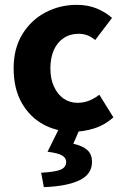

<svg xmlns="http://www.w3.org/2000/svg" viewBox="-20 -528 507 787"><path d="M281.2 12Q211.9 12 156.4 -18.7Q100.9 -49.5 68.4 -107.5Q35.9 -165.6 35.9 -247.9Q35.9 -330.4 72.1 -388.5Q108.2 -446.7 167 -477.4Q225.8 -508.1 294.4 -508.1Q340.2 -508.1 376.1 -493.4Q412 -478.7 439.3 -454.7L370.2 -363.9Q353.2 -377.8 337.1 -383.6Q321 -389.5 302.6 -389.5Q267.3 -389.5 241.1 -372.1Q214.9 -354.7 200.7 -322.8Q186.5 -290.8 186.5 -247.9Q186.5 -205 201.2 -173.1Q215.9 -141.2 240.8 -123.9Q265.7 -106.6 297.7 -106.6Q323.8 -106.6 345.9 -115.7Q367.9 -124.8 387.2 -139.6L444.7 -47.1Q409 -14.9 365.3 -1.5Q321.6 12 281.2 12ZM159.7 239.1 148.8 180.1Q207.4 176.8 229.3 167Q251.3 157.2 251.3 136Q251.3 120.4 236.1 110.2Q220.9 99.9 174.9 93.9L223.2 -3.6H308.8L280.5 61.1Q318.2 69.7 337.7 86.9Q357.1 104 357.1 135.6Q357.1 186.7 305.2 211.2Q253.3 235.7 159.7 239.1Z"/></svg>

Font: Source Sans 3 Variable
Style: Regular
Weight: 200
Designer: Paul D. Hunt
Foundry: Adobe Systems Incorporated
Version: Version 3.026